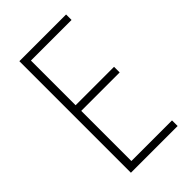

<svg xmlns="http://www.w3.org/2000/svg" viewBox="-217 -792 869 869"><g transform="rotate(-45 217.5 -357.0)"><path d="M383 0H84V-714H383V-679H123V-393H369V-357H123V-36H383Z"/></g></svg>

Font: Noto Sans Lao UI Cond ExtLt
Style: Regular
Weight: 200
Width: 3
Designer: Monotype Design Team
Foundry: Monotype Imaging Inc.
Version: Version 2.000; ttfautohint (v1.8.4.7-5d5b)